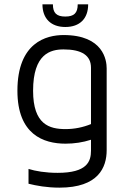

<svg xmlns="http://www.w3.org/2000/svg" viewBox="-20 -669 578 882"><path d="M337 -649C337 -609 320 -593 280 -593C240 -593 223 -609 223 -649H175C175 -583 215 -545 280 -545C346 -545 385 -583 385 -649H337ZM272 -508C193 -508 60 -474 60 -252C60 -51 180 -9 281 -9C321 -9 361 -15 398 -27V23C398 73 380 125 245 125C189 125 143 117 111 107V175C147 184 195 193 253 193C432 193 470 100 470 21V-355C470 -391 456 -508 272 -508ZM398 -99C361 -84 322 -76 281 -76C207 -76 132 -97 132 -252C132 -422 212 -442 272 -442C356 -442 398 -414 398 -358V-99Z"/></svg>

Font: Maven Pro
Style: Regular
Weight: 400
Designer: Joe Prince
Foundry: Joe Prince
Version: Version 1.003